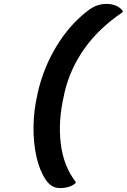

<svg xmlns="http://www.w3.org/2000/svg" viewBox="-20 -790 649 983"><path d="M428 -734Q454 -754 477 -762Q500 -770 526 -770Q553 -770 575.5 -760Q598 -750 609 -733L607 -727Q486 -645 412.5 -541.5Q339 -438 310 -315L308 -304Q277 -172 291 -55.5Q305 61 368 142L366 148Q352 161 331 167Q310 173 289 173Q264 173 246 162Q228 151 214 130Q183 84 167 14Q151 -56 151.5 -139.5Q152 -223 172 -308L174 -319Q204 -447 270.5 -555.5Q337 -664 428 -734Z"/></svg>

Font: Recursive Mn Csl St SmB
Style: Italic
Weight: 600
Italic angle: -15°
Monospace: yes
Version: Version 1.079;hotconv 1.0.112;makeotfexe 2.5.65598; ttfautoh